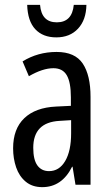

<svg xmlns="http://www.w3.org/2000/svg" viewBox="-20 -761 456 791"><path d="M213 -547Q289 -547 321 -499Q353 -451 353 -362V0H291L279 -74H277Q235 10 154 10Q113 10 86 -12.5Q59 -35 46.5 -71.5Q34 -108 34 -150Q34 -230 80 -274Q126 -318 211 -322L272 -325V-360Q272 -422 255 -451Q238 -480 200 -480Q156 -480 99 -447L73 -508Q136 -547 213 -547ZM225 -263Q117 -257 117 -152Q117 -103 134 -79.5Q151 -56 182 -56Q224 -56 248.5 -97.5Q273 -139 273 -212V-266ZM336 -741Q335 -679 301.5 -643Q268 -607 212 -607Q157 -607 125.5 -640.5Q94 -674 92 -741H145Q151 -669 214 -669Q277 -669 284 -741Z"/></svg>

Font: Noto Sans Tamil ExtraCondensed
Style: Regular
Weight: 400
Width: 2
Designer: Jelle Bosma - Monotype Design Team
Foundry: Monotype Imaging Inc.
Version: Version 2.004; ttfautohint (v1.8.4.7-5d5b)